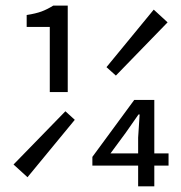

<svg xmlns="http://www.w3.org/2000/svg" viewBox="-20 -658 640 678"><path d="M155.8 -333V-563H74.2V-605Q106 -609.9 126.5 -617.4Q147 -625 168 -638.2H219.2V-333ZM389.2 -391.1 356 -420.9 522.9 -624 571.8 -579.1ZM467.8 0V-73.2H306.2V-104L454.1 -305.2H524.9V-116.2H575.2V-73.2H524.9V0ZM77.1 -32.2 27.8 -77.1 210.9 -265.1 244.1 -234.9ZM370.1 -116.2H467.8V-171.9L473.1 -253.9H469.2L423.8 -189Z"/></svg>

Font: Office Code Pro D
Style: Regular
Weight: 400
Designer: Nathan Rutzky & Paul D. Hunt
Foundry: Adobe Systems Incorporated
Version: Version 1.004;PS 001.004;hotconv 1.0.70;makeotf.lib2.5.58329